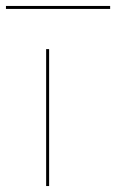

<svg xmlns="http://www.w3.org/2000/svg" viewBox="-65 -625 390 645"><path d="M90 -460V0H100V-460ZM-45 -595H305V-605H-45Z"/></svg>

Font: Jost Thin
Style: Regular
Weight: 250
Version: Version 3.710